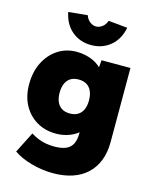

<svg xmlns="http://www.w3.org/2000/svg" viewBox="-144 -882 973 1207"><g transform="rotate(15 342.0 -278.0)"><path d="M319 230Q247 230 176.5 210Q106 190 61 158L130 22Q152 36 176 46Q200 56 226.5 61Q253 66 283 66Q330 66 359 53.5Q388 41 401.5 14Q415 -13 415 -55V-135L460 -131Q452 -97 425 -71Q398 -45 358 -30Q318 -15 273 -15Q202 -15 147.5 -47Q93 -79 61.5 -136.5Q30 -194 30 -272Q30 -353 61 -414.5Q92 -476 145.5 -511Q199 -546 268 -546Q298 -546 325 -540Q352 -534 375 -523.5Q398 -513 416 -498Q434 -483 445.5 -465Q457 -447 461 -426L420 -417L431 -535H619V-52Q619 15 598.5 67.5Q578 120 539 156.5Q500 193 444.5 211.5Q389 230 319 230ZM324 -160Q355 -160 376.5 -173Q398 -186 409 -210.5Q420 -235 420 -270Q420 -305 409 -330Q398 -355 376.5 -368Q355 -381 324 -381Q293 -381 272 -368Q251 -355 240 -330Q229 -305 229 -270Q229 -235 240 -210.5Q251 -186 272 -173Q293 -160 324 -160ZM342 -610Q269 -610 217 -653.5Q165 -697 150 -774L274 -786Q283 -760 302 -745.5Q321 -731 342 -731Q363 -731 382 -745.5Q401 -760 410 -786L534 -774Q519 -697 467 -653.5Q415 -610 342 -610Z"/></g></svg>

Font: Lexend Deca Black
Style: Regular
Weight: 900
Designer: Bonnie Shaver-Troup, Thomas Jockin
Foundry: Lexend
Version: Version 1.007